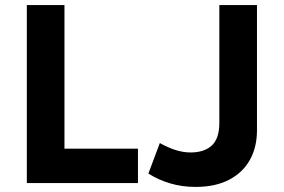

<svg xmlns="http://www.w3.org/2000/svg" viewBox="-20 -720 1115 755"><path d="M85.5 0V-700H233.5V-135.5H522.5V0ZM749.5 15Q695.5 15 648.8 1Q602 -13 563.5 -37.5L608.5 -157.5Q640.5 -139.5 670.5 -130Q700.5 -120.5 729.5 -120.5Q783.5 -120.5 813 -148Q842.5 -175.5 842.5 -237V-700H990.5V-208Q990.5 -141 962.5 -91Q934.5 -41 880.5 -13Q826.5 15 749.5 15Z"/></svg>

Font: Geologica Roman SemiBold
Style: Regular
Weight: 600
Designer: Sindre Bremnes, Frode Helland
Foundry: Monokrom Skriftforlag AS
Version: Version 1.010;gftools[0.9.28]